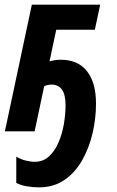

<svg xmlns="http://www.w3.org/2000/svg" viewBox="-20 -565 505 826"><path d="M148 241Q122 241 95.5 236.5Q69 232 50 222V109Q68 120 89.5 125.5Q111 131 130 131Q165 131 190 108.5Q215 86 231 49.5Q247 13 254.5 -29.5Q262 -72 262 -113Q262 -201 202 -201Q184 -201 170 -194L129 0H1L117 -545H411L388 -437H222L193 -301Q203 -304 215.5 -306Q228 -308 242 -308Q315 -308 354 -259Q393 -210 393 -119Q393 -56 378.5 7Q364 70 334 123.5Q304 177 257.5 209Q211 241 148 241Z"/></svg>

Font: Noto Sans Condensed
Style: Bold Italic
Weight: 700
Width: 3
Italic angle: -12°
Designer: Monotype Design Team
Foundry: Monotype Imaging Inc.
Version: Version 2.013; ttfautohint (v1.8.4.7-5d5b)